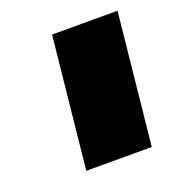

<svg xmlns="http://www.w3.org/2000/svg" viewBox="-74 -761 415 452"><g transform="rotate(-20 133.5 -535.5)"><path d="M69 -371 103 -700H267L233 -371Z"/></g></svg>

Font: MuseoModerno Thin Black
Style: Italic
Weight: 900
Italic angle: -9°
Version: Version 1.003